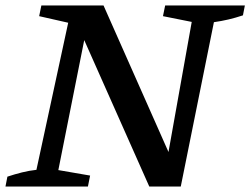

<svg xmlns="http://www.w3.org/2000/svg" viewBox="-27 -681 914 701"><path d="M576 -661H867L860 -625Q833 -616 807.5 -610Q782 -604 754 -600L633 0H518L263 -574L289 -577L186 -60L302 -40L294 0H-7L0 -36Q27 -45 53 -51.5Q79 -58 106 -61L222 -598L116 -622L124 -661H351L605 -88L581 -86L673 -601L568 -622Z"/></svg>

Font: Piazzolla Thin SemiBold
Style: Italic
Weight: 600
Italic angle: -11.3°
Version: Version 2.005